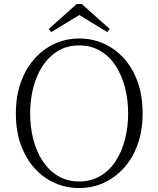

<svg xmlns="http://www.w3.org/2000/svg" viewBox="-20 -933 799 968"><path d="M392 -913 533 -787 521 -771 356 -872H404L238 -771L226 -787L367 -913ZM379 15Q314 15 256 -10.5Q198 -36 154 -85Q110 -134 85 -203.5Q60 -273 60 -361Q60 -448 85 -518Q110 -588 154 -637Q198 -686 256 -712.5Q314 -739 379 -739Q445 -739 502.5 -713.5Q560 -688 604.5 -639Q649 -590 674 -520Q699 -450 699 -361Q699 -274 674 -204.5Q649 -135 604.5 -86Q560 -37 502.5 -11Q445 15 379 15ZM379 -18Q439 -18 485.5 -45.5Q532 -73 563 -120.5Q594 -168 610 -230Q626 -292 626 -361Q626 -430 610 -492Q594 -554 563 -601.5Q532 -649 485.5 -676.5Q439 -704 379 -704Q319 -704 273 -676.5Q227 -649 195.5 -601.5Q164 -554 148 -492Q132 -430 132 -361Q132 -292 148 -230Q164 -168 195.5 -120.5Q227 -73 273 -45.5Q319 -18 379 -18Z"/></svg>

Font: Noto Serif KR
Style: Regular
Weight: 200
Designer: Ryoko NISHIZUKA 西塚涼子 (kana & ideographs); Frank Grießhammer (Latin, Greek & Cyrillic); Wenlong ZHANG 张文龙 (bopomofo); San
Foundry: Adobe
Version: Version 2.001;hotconv 1.1.0;makeotfexe 2.6.0